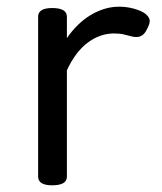

<svg xmlns="http://www.w3.org/2000/svg" viewBox="-20 -539 485 574"><path d="M136 15Q115 15 104.5 8.5Q94 2 94 -11V-489Q94 -502 104.5 -508.5Q115 -515 136 -515Q158 -515 169 -508.5Q180 -502 180 -489V-425Q195 -447 213 -464.5Q231 -482 251 -494Q271 -506 292.5 -512.5Q314 -519 336 -519Q359 -519 380.5 -513Q402 -507 413 -499Q424 -491 427 -481Q430 -471 419 -451Q412 -436 401 -431Q390 -426 374 -430Q363 -433 350.5 -436Q338 -439 321 -439Q301 -439 281.5 -432.5Q262 -426 243.5 -412.5Q225 -399 209 -378Q193 -357 180 -329V-11Q180 2 169 8.5Q158 15 136 15Z"/></svg>

Font: Playwrite DE Grund
Style: Regular
Weight: 400
Designer: Veronika Burian, José Scaglione
Foundry: TypeTogether
Version: Version 1.002